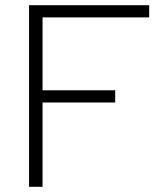

<svg xmlns="http://www.w3.org/2000/svg" viewBox="-20 -720 636 740"><path d="M92 0V-700H555V-653H144V-372H424V-325H144V0Z"/></svg>

Font: Red Hat Text VF
Style: Regular
Weight: 300
Designer: Pentagram, MCKL
Foundry: Pentagram, MCKL
Version: Version 1.023